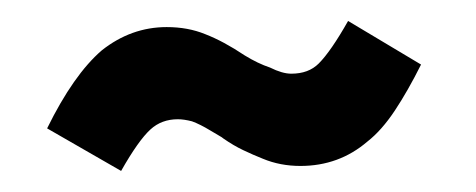

<svg xmlns="http://www.w3.org/2000/svg" viewBox="-20 -362 459 185"><path d="M25.4 -238.3Q50.8 -290 78.1 -313.5Q106.4 -335.9 140.6 -335.9Q161.1 -335.9 177.7 -329.1Q195.3 -322.3 215.8 -308.6Q228.5 -300.8 240.2 -296.9Q252 -291 260.7 -291Q277.3 -291 287.1 -300.8Q298.8 -312.5 315.4 -341.8L385.7 -299.8Q373 -274.4 360.4 -255.4Q347.7 -236.3 334 -225.6Q306.6 -202.1 269.5 -202.1Q250 -202.1 233.4 -209Q223.6 -212.9 214.4 -217.3Q205.1 -221.7 195.3 -228.5Q194.3 -229.5 190.9 -231.4Q187.5 -233.4 182.6 -236.3Q172.9 -242.2 165 -245.1Q161.1 -246.1 157.7 -246.6Q154.3 -247.1 151.4 -247.1Q135.7 -247.1 125 -237.3Q113.3 -226.6 96.7 -197.3Z"/></svg>

Font: Dinish Condensed
Style: Bold
Weight: 700
Width: 3
Designer: Bert Driehuis
Foundry: Playbeing
Version: Version 3.006; git-39231f3c-release